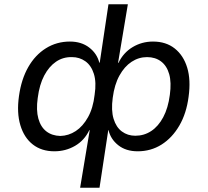

<svg xmlns="http://www.w3.org/2000/svg" viewBox="-20 -701 974 901"><path d="M356 180 401 -90H399Q376 -42 332 -16.5Q288 9 235 9Q175 9 134 -23Q93 -55 75.5 -113.5Q58 -172 69 -250Q80 -329 112.5 -386Q145 -443 195.5 -474.5Q246 -506 308 -506Q362 -506 398.5 -478Q435 -450 446 -407H448L489 -681H580L534 -406H536Q559 -454 602.5 -480Q646 -506 698 -506Q759 -506 800 -473.5Q841 -441 858.5 -383.5Q876 -326 865 -247Q855 -169 821.5 -111.5Q788 -54 738 -22.5Q688 9 626 9Q571 9 535 -19.5Q499 -48 489 -91L488 -90L447 180ZM263 -63Q302 -64 335.5 -86Q369 -108 393 -151Q417 -194 424 -256Q433 -315 420.5 -354.5Q408 -394 380.5 -413.5Q353 -433 318 -433Q276 -434 243 -411.5Q210 -389 187.5 -346.5Q165 -304 157 -241Q149 -184 160 -144.5Q171 -105 197.5 -84.5Q224 -64 263 -63ZM615 -64Q656 -64 689.5 -86Q723 -108 746 -151Q769 -194 777 -256Q785 -314 774 -353Q763 -392 736 -412.5Q709 -433 670 -433Q631 -433 597.5 -411Q564 -389 540.5 -346.5Q517 -304 509 -242Q501 -183 513 -143.5Q525 -104 552 -84Q579 -64 615 -64Z"/></svg>

Font: Nunito Sans 7pt
Style: Italic
Weight: 400
Italic angle: -9°
Designer: Vernon Adams
Foundry: Vernon Adams
Version: Version 3.101;gftools[0.9.27]